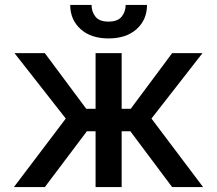

<svg xmlns="http://www.w3.org/2000/svg" viewBox="-20 -762 884 782"><path d="M36.6 0 247.9 -279.1 39.1 -545.5H162.6L331.3 -318.9H369.3V-545.5H475.5V-318.9H512.4L681.1 -545.5H804.7L596.9 -279.1L807.2 0H681.1L511 -227.3H475.5V0H369.3V-227.3H333.8L162.6 0ZM491.8 -741.8H578.8Q578.8 -681.8 536.6 -643.6Q494.3 -605.5 421.9 -605.5Q350.1 -605.5 308.1 -643.6Q266 -681.8 266 -741.8H353Q352.6 -715.2 368.4 -694.6Q384.2 -674 421.9 -674Q459.5 -674 475.7 -694.4Q491.8 -714.8 491.8 -741.8Z"/></svg>

Font: Inter UI Medium
Style: Regular
Weight: 500
Designer: Rasmus Andersson
Foundry: rsms
Version: 3.2;8d6f07862